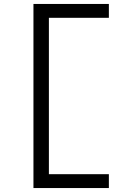

<svg xmlns="http://www.w3.org/2000/svg" viewBox="-20 -720 640 970"><path d="M149 -700H530V-630H227V160H530V230H149Z"/></svg>

Font: PT Mono
Style: Regular
Weight: 400
Monospace: yes
Designer: A.Korolkova, I.Chaeva
Foundry: ParaType Ltd
Version: Version 1.001W OFL